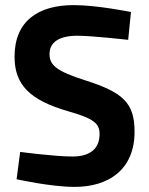

<svg xmlns="http://www.w3.org/2000/svg" viewBox="-20 -723 584 752"><path d="M493 -676C493 -676 360 -703 269 -703C131 -703 37 -642 37 -501C37 -392 95 -331 248 -287C346 -259 370 -240 370 -198C370 -145 338 -110 264 -110C193 -110 59 -128 59 -128L45 -21C45 -21 179 9 272 9C406 9 507 -59 507 -207C507 -320 462 -361 315 -408C201 -444 174 -468 174 -511C174 -556 209 -583 283 -583C341 -583 482 -567 482 -567L493 -676Z"/></svg>

Font: RazerF5
Style: Bold
Weight: 700
Foundry: Razer Inc.
Version: Version 2